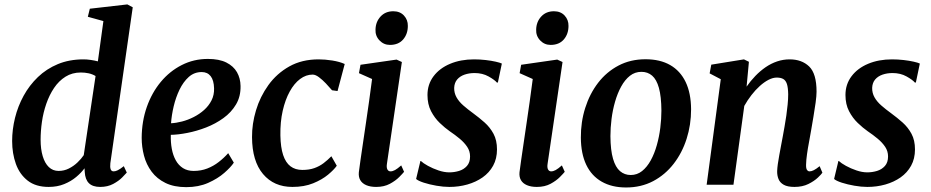

<svg xmlns="http://www.w3.org/2000/svg" viewBox="-20 -837 4219 870"><path d="M480 -97.5Q478 -79.5 481.5 -70Q485 -60.5 495 -60.5Q503.5 -60.5 514 -65.8Q524.5 -71 541 -84L554.5 -55Q549 -48.5 533.5 -32.8Q518 -17 492.8 -3.5Q467.5 10 434 10Q400 10 383 -6.8Q366 -23.5 364 -57.5L363 -74.5Q348.5 -54.5 325.2 -35Q302 -15.5 270.8 -2.8Q239.5 10 200.5 10Q142 10 105.5 -18.5Q69 -47 52 -94.2Q35 -141.5 35 -198Q35 -250 48 -302.8Q61 -355.5 87 -403Q113 -450.5 151.8 -487.8Q190.5 -525 242.2 -546.5Q294 -568 358.5 -568Q373.5 -568 390.8 -565.5Q408 -563 423.5 -559L448.5 -741.5L378 -761L387 -797.5L557 -817L581.5 -804ZM413 -492.5Q399 -501 381.8 -504.8Q364.5 -508.5 346.5 -508.5Q307 -508.5 276.8 -489.5Q246.5 -470.5 225 -438.5Q203.5 -406.5 189.8 -366.8Q176 -327 170 -284.8Q164 -242.5 164 -204Q164 -161.5 173.5 -129.5Q183 -97.5 201.2 -80Q219.5 -62.5 245.5 -62.5Q270.5 -62.5 292.2 -73.5Q314 -84.5 331.2 -101Q348.5 -117.5 359.5 -134Z M1039.5 -100Q1026 -79.5 996.2 -53.5Q966.5 -27.5 923 -8.2Q879.5 11 824 11Q768.5 11 729.8 -8Q691 -27 667 -59.2Q643 -91.5 632.5 -131.5Q622 -171.5 622 -212.5Q622.5 -287.5 645.2 -352.2Q668 -417 708.5 -465.8Q749 -514.5 803.5 -542.2Q858 -570 922 -570Q973 -570 1005.5 -553.8Q1038 -537.5 1053.8 -509.8Q1069.5 -482 1070 -447.5Q1071 -400 1049.5 -363.8Q1028 -327.5 992.2 -301.8Q956.5 -276 914 -259.5Q871.5 -243 829.2 -234.8Q787 -226.5 754 -226Q753 -192 758.5 -162.5Q764 -133 776.5 -110.5Q789 -88 809.2 -75.2Q829.5 -62.5 857.5 -62.5Q891 -62.5 919.2 -73.5Q947.5 -84.5 971.2 -103Q995 -121.5 1014 -143ZM894 -510.5Q860 -510.5 835.2 -488.2Q810.5 -466 793.5 -430.8Q776.5 -395.5 767 -355.2Q757.5 -315 755 -278.5Q778 -279.5 805 -286.5Q832 -293.5 858 -306.8Q884 -320 905 -338.8Q926 -357.5 938.5 -382.2Q951 -407 950 -437Q949 -473.5 934.5 -492Q920 -510.5 894 -510.5Z M1305 10Q1221 10 1171.8 -48.5Q1122.5 -107 1122 -215.5Q1121.5 -275.5 1140 -337.2Q1158.5 -399 1196.2 -451.5Q1234 -504 1291 -536Q1348 -568 1424 -568Q1452.5 -568 1485.8 -562.8Q1519 -557.5 1542 -547L1509.5 -424.5L1484.5 -428Q1472.5 -442 1456.8 -458.8Q1441 -475.5 1425.2 -487.2Q1409.5 -499 1396.5 -499Q1366.5 -499 1339.8 -479Q1313 -459 1292.8 -422.2Q1272.5 -385.5 1261 -335Q1249.5 -284.5 1250.5 -223.5Q1251.5 -169 1263 -134.5Q1274.5 -100 1296.2 -83.5Q1318 -67 1350 -67Q1381 -67 1404.2 -75.2Q1427.5 -83.5 1446 -97.5Q1464.5 -111.5 1481.5 -129L1506 -86Q1493.5 -68 1466.5 -45.5Q1439.5 -23 1399 -6.5Q1358.5 10 1305 10Z M1684.5 10Q1658 10 1639.5 2Q1621 -6 1612.5 -20.8Q1604 -35.5 1606 -56.5Q1608.5 -78.5 1613.5 -111.8Q1618.5 -145 1624.5 -187Q1630.5 -229 1637.8 -277.2Q1645 -325.5 1652.2 -376.8Q1659.5 -428 1666 -479L1606.5 -505.5L1613.5 -543.5L1777 -567L1801 -556L1733.5 -96.5Q1730.5 -78.5 1735.2 -69.5Q1740 -60.5 1749.5 -60.5Q1759 -60.5 1770 -66.5Q1781 -72.5 1798 -87.5L1811 -58.5Q1805.5 -51.5 1789.2 -35Q1773 -18.5 1746.8 -4.2Q1720.5 10 1684.5 10ZM1747 -633.5Q1719 -633.5 1699.5 -654Q1680 -674.5 1681.5 -703.5Q1682.5 -738.5 1704.5 -762.2Q1726.5 -786 1762 -786Q1792.5 -786 1810.5 -766.5Q1828.5 -747 1828 -719.5Q1828 -683 1806.8 -658.2Q1785.5 -633.5 1747 -633.5Z M2236 -463H2231.5Q2221.5 -475 2194 -490.5Q2166.5 -506 2130.5 -506Q2105.5 -506 2084.8 -498.8Q2064 -491.5 2051.5 -476.8Q2039 -462 2038 -439Q2037.5 -416 2048.5 -396.2Q2059.5 -376.5 2079.5 -359Q2099.5 -341.5 2125 -323Q2151 -304 2175.8 -282Q2200.5 -260 2216.2 -230.8Q2232 -201.5 2232 -160Q2232 -118 2214.5 -86.2Q2197 -54.5 2166.8 -33.2Q2136.5 -12 2097.8 -1Q2059 10 2016 10Q1989 10 1957.5 4.5Q1926 -1 1900.5 -9.2Q1875 -17.5 1865.5 -26L1885 -107.5H1887Q1897.5 -97.5 1919.2 -85.5Q1941 -73.5 1966.8 -64.8Q1992.5 -56 2016 -56Q2038.5 -56 2060 -62.5Q2081.5 -69 2095.8 -85Q2110 -101 2110 -128Q2110 -152 2097 -171.5Q2084 -191 2063 -208.5Q2042 -226 2017.5 -242.5Q1996 -257.5 1972.8 -279.8Q1949.5 -302 1933.2 -333.2Q1917 -364.5 1917 -406.5Q1917 -455 1944.5 -491.5Q1972 -528 2019.8 -548Q2067.5 -568 2128 -568Q2154.5 -568 2180.5 -565Q2206.5 -562 2226.2 -557.5Q2246 -553 2254 -549Z M2412.5 10Q2386 10 2367.5 2Q2349 -6 2340.5 -20.8Q2332 -35.5 2334 -56.5Q2336.5 -78.5 2341.5 -111.8Q2346.5 -145 2352.5 -187Q2358.5 -229 2365.8 -277.2Q2373 -325.5 2380.2 -376.8Q2387.5 -428 2394 -479L2334.5 -505.5L2341.5 -543.5L2505 -567L2529 -556L2461.5 -96.5Q2458.5 -78.5 2463.2 -69.5Q2468 -60.5 2477.5 -60.5Q2487 -60.5 2498 -66.5Q2509 -72.5 2526 -87.5L2539 -58.5Q2533.5 -51.5 2517.2 -35Q2501 -18.5 2474.8 -4.2Q2448.5 10 2412.5 10ZM2475 -633.5Q2447 -633.5 2427.5 -654Q2408 -674.5 2409.5 -703.5Q2410.5 -738.5 2432.5 -762.2Q2454.5 -786 2490 -786Q2520.5 -786 2538.5 -766.5Q2556.5 -747 2556 -719.5Q2556 -683 2534.8 -658.2Q2513.5 -633.5 2475 -633.5Z M2905 -568.5Q2971 -568.5 3016.8 -542.2Q3062.5 -516 3086.8 -465.5Q3111 -415 3111.5 -342Q3111.5 -271.5 3091.2 -208Q3071 -144.5 3032.5 -94.8Q2994 -45 2939.5 -16.2Q2885 12.5 2817 12.5Q2752.5 12.5 2706.5 -13.8Q2660.5 -40 2636.5 -90.2Q2612.5 -140.5 2612 -213Q2611.5 -284 2631.8 -348Q2652 -412 2690.2 -461.8Q2728.5 -511.5 2782.8 -540Q2837 -568.5 2905 -568.5ZM2886.5 -511.5Q2857 -511.5 2834.2 -493.5Q2811.5 -475.5 2794.8 -445Q2778 -414.5 2767 -376.2Q2756 -338 2751 -297.8Q2746 -257.5 2746 -220Q2746.5 -156 2757.8 -117.5Q2769 -79 2789.5 -61.5Q2810 -44 2838 -44Q2867 -44 2889.5 -62Q2912 -80 2928.8 -110.5Q2945.5 -141 2956.2 -179.2Q2967 -217.5 2972 -258Q2977 -298.5 2977 -336Q2976.5 -400 2965.8 -438.5Q2955 -477 2935 -494.2Q2915 -511.5 2886.5 -511.5Z M3363 -444.5Q3381 -470.5 3402.8 -493Q3424.5 -515.5 3449.2 -532.5Q3474 -549.5 3501.5 -558.8Q3529 -568 3558 -568Q3613 -568 3646.5 -535.8Q3680 -503.5 3680 -421.5Q3680 -403 3675.8 -372Q3671.5 -341 3665.8 -307.5Q3660 -274 3655.5 -247Q3651.5 -222 3646 -193.8Q3640.5 -165.5 3636.8 -138.8Q3633 -112 3632.5 -91Q3632 -73.5 3636.8 -67Q3641.5 -60.5 3648 -60.5Q3657 -60.5 3667.5 -65.8Q3678 -71 3694 -84L3706.5 -54.5Q3702.5 -48 3686 -32.2Q3669.5 -16.5 3642.8 -3.2Q3616 10 3580 10Q3548.5 10 3531.2 0.2Q3514 -9.5 3507.5 -26Q3501 -42.5 3501.5 -62Q3502 -75.5 3504.5 -93.8Q3507 -112 3511 -133.2Q3515 -154.5 3519 -176.5Q3523 -198.5 3527 -219Q3530.5 -239.5 3535 -263.5Q3539.5 -287.5 3543 -313Q3546.5 -338.5 3549 -363.2Q3551.5 -388 3551.5 -409.5Q3551 -440 3545.8 -456.2Q3540.5 -472.5 3529.2 -479Q3518 -485.5 3499.5 -485.5Q3482 -485.5 3462.2 -475.2Q3442.5 -465 3422.8 -447.2Q3403 -429.5 3385 -406.2Q3367 -383 3352.5 -357L3303.5 0H3182L3246 -478L3195.5 -504.5L3203 -544L3351 -568L3373.5 -557Z M4130 -463H4125.5Q4115.5 -475 4088 -490.5Q4060.5 -506 4024.5 -506Q3999.5 -506 3978.8 -498.8Q3958 -491.5 3945.5 -476.8Q3933 -462 3932 -439Q3931.5 -416 3942.5 -396.2Q3953.5 -376.5 3973.5 -359Q3993.5 -341.5 4019 -323Q4045 -304 4069.8 -282Q4094.5 -260 4110.2 -230.8Q4126 -201.5 4126 -160Q4126 -118 4108.5 -86.2Q4091 -54.5 4060.8 -33.2Q4030.5 -12 3991.8 -1Q3953 10 3910 10Q3883 10 3851.5 4.5Q3820 -1 3794.5 -9.2Q3769 -17.5 3759.5 -26L3779 -107.5H3781Q3791.5 -97.5 3813.2 -85.5Q3835 -73.5 3860.8 -64.8Q3886.5 -56 3910 -56Q3932.5 -56 3954 -62.5Q3975.5 -69 3989.8 -85Q4004 -101 4004 -128Q4004 -152 3991 -171.5Q3978 -191 3957 -208.5Q3936 -226 3911.5 -242.5Q3890 -257.5 3866.8 -279.8Q3843.5 -302 3827.2 -333.2Q3811 -364.5 3811 -406.5Q3811 -455 3838.5 -491.5Q3866 -528 3913.8 -548Q3961.5 -568 4022 -568Q4048.5 -568 4074.5 -565Q4100.5 -562 4120.2 -557.5Q4140 -553 4148 -549Z"/></svg>

Font: Merriweather SemiBold
Style: Italic
Weight: 600
Italic angle: -7.8°
Version: Version 2.101